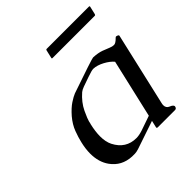

<svg xmlns="http://www.w3.org/2000/svg" viewBox="-180 -794 942 942"><g transform="rotate(-45 291.0 -323.0)"><path d="M283.7 -657.7H576.7Q581.5 -657.7 580.6 -652.8L570.8 -610.8Q569.3 -605.5 564.5 -605.5H271.5Q266.6 -605.5 268.1 -610.8L277.8 -652.8Q278.8 -657.7 283.7 -657.7ZM375 -426.8Q364.7 -426.8 331.1 -415Q296.9 -403.3 281.2 -397.5Q265.1 -391.6 256.3 -384.3Q218.8 -351.6 199.7 -311.5Q181.2 -271.5 178.7 -259.8L175.8 -246.6Q175.3 -245.1 174.8 -244.1Q165 -201.7 165 -168.9Q165 -130.4 178.2 -104.5Q212.9 -36.6 285.6 -36.6Q304.2 -36.6 329.6 -44.9Q355 -53.2 405.8 -71.3L476.1 -375.5Q460.4 -394.5 431.2 -410.2Q401.9 -425.8 377 -426.8ZM226.1 12.2H206.1Q137.7 8.8 99.6 -44.4Q70.8 -84.5 70.8 -143.6Q70.8 -176.3 80.1 -214.8Q85.9 -240.2 98.1 -272.9Q110.4 -305.7 136.7 -336.9Q164.1 -368.2 188 -383.8Q211.9 -399.4 227.1 -405.3Q405.3 -466.8 414.1 -466.8H416.5Q447.3 -465.3 469.7 -457.5Q492.2 -449.2 505.4 -443.4Q519 -437.5 530.8 -437.5Q542.5 -437.5 561 -456.5Q564.5 -460 566.9 -460Q569.8 -460 576.2 -457.5Q581.5 -455.6 581.5 -451.2Q581.5 -450.2 581.1 -449.2L494.1 -71.3Q492.2 -63.5 492.2 -57.6Q492.2 -38.1 509.3 -31.2Q531.7 -22.5 528.8 -11.2Q526.4 0 516.1 0H397.5Q389.2 0 390.6 -6.3L398.9 -42.5L253.4 6.8Q236.3 12.2 226.1 12.2Z"/></g></svg>

Font: Caudex
Style: Italic
Weight: 400
Italic angle: -13°
Version: Version 1.04